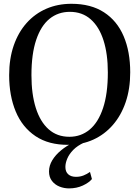

<svg xmlns="http://www.w3.org/2000/svg" viewBox="-20 -772 754 1038"><path d="M350.5 11Q243.5 12 172 -36Q100.5 -84 65 -169.2Q29.5 -254.5 29.5 -365.5Q29.5 -454.5 54.2 -526Q79 -597.5 124.2 -648Q169.5 -698.5 231 -725Q292.5 -751.5 366 -751.5Q471.5 -751.5 542.2 -705.5Q613 -659.5 648.5 -576.2Q684 -493 684 -381Q684 -292 659.5 -220Q635 -148 590.2 -96.5Q545.5 -45 484.5 -17.2Q423.5 10.5 350.5 11ZM355 -32.5Q418 -32.5 464.8 -71.5Q511.5 -110.5 537.2 -188Q563 -265.5 563 -380.5Q563 -480.5 539.5 -554Q516 -627.5 470.2 -667.8Q424.5 -708 357.5 -708Q294.5 -708 248 -670.5Q201.5 -633 175.8 -556.8Q150 -480.5 150 -365.5Q150 -263.5 173.5 -188.8Q197 -114 242.8 -73.2Q288.5 -32.5 355 -32.5ZM353 246.5Q326 246.5 301.2 236.5Q276.5 226.5 260.8 206Q245 185.5 245 155Q245 123.5 262.5 94.5Q280 65.5 309.8 41Q339.5 16.5 376 -1L400.5 -5L434.5 -1Q398.5 15.5 376.2 38.2Q354 61 343.8 85.2Q333.5 109.5 333.5 130.5Q333.5 156.5 348.8 170.2Q364 184 391 184Q413 184 431.8 176.5Q450.5 169 466.5 157.5L477 196Q461 215.5 427.8 231Q394.5 246.5 353 246.5Z"/></svg>

Font: Merriweather 60pt
Style: Regular
Weight: 400
Version: Version 2.100